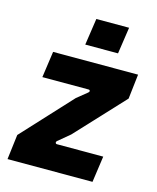

<svg xmlns="http://www.w3.org/2000/svg" viewBox="-107 -775 693 849"><g transform="rotate(15 239.5 -350.0)"><path d="M9 0 23 -114 231 -339 278 -377Q283 -381 282 -385.5Q281 -390 275 -390H64L81 -510H470L457 -397L253 -178L199 -133Q195 -129 196.5 -124.5Q198 -120 203 -120H415L398 0ZM210 -578 228 -700H378L360 -578Z"/></g></svg>

Font: Finlandica
Style: Bold Italic
Weight: 700
Italic angle: -8°
Designer: Niklas Ekholm, Juho Hiilivirta, Jaakko Suomalainen
Foundry: Helsinki Type Studio
Version: Version 1.064; ttfautohint (v1.8.4.7-5d5b)